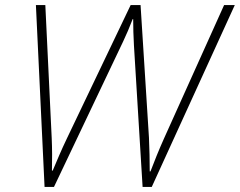

<svg xmlns="http://www.w3.org/2000/svg" viewBox="-20 -734 942 754"><path d="M155 0H192L464 -572C478 -602 488 -625 501 -659H503C503 -625 504 -593 506 -556L540 0H576L902 -714H860L624 -190C602 -141 586 -100 571 -61H568C568 -100 567 -151 565 -193L532 -714H493L244 -193C219 -141 204 -104 187 -64H184C185 -106 185 -151 183 -193L158 -714H121Z"/></svg>

Font: Noto Sans ExtraLight
Style: Italic
Weight: 200
Italic angle: -12°
Designer: Monotype Design Team
Foundry: Monotype Imaging Inc.
Version: Version 2.013